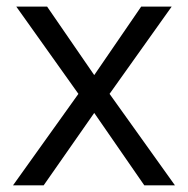

<svg xmlns="http://www.w3.org/2000/svg" viewBox="-20 -555 564 575"><path d="M214.8 -273.9 28.8 -535.2H121.1L262.2 -330.1L402.8 -535.2H494.1L308.1 -273.9L503.9 0H412.1L262.2 -216.8L110.8 0H19Z"/></svg>

Font: f04114697
Style: Regular
Weight: 400
Foundry: Ascender Corporation
Version: Version 1.10